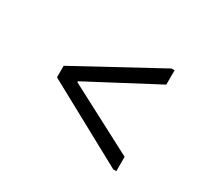

<svg xmlns="http://www.w3.org/2000/svg" viewBox="-97 -682 756 707"><g transform="rotate(30 281.0 -328.5)"><path d="M463 -482 175 -330V-326L463 -175V-114H450L101 -304V-353L450 -543H463Z"/></g></svg>

Font: Be Vietnam Light
Style: Regular
Weight: 300
Designer: Gabriel Lam
Foundry: TypeRant
Version: Version 4.000